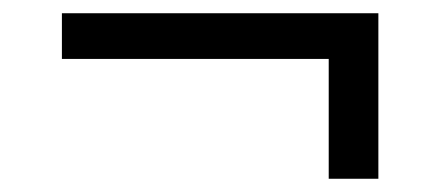

<svg xmlns="http://www.w3.org/2000/svg" viewBox="-20 -545 640 290"><path d="M476.5 -275V-456H73.5V-525H551.5V-275Z"/></svg>

Font: Victor Mono Thin
Style: Regular
Weight: 100
Monospace: yes
Designer: Rune Bjørnerås
Version: Version 1.561;gftools[0.9.30]